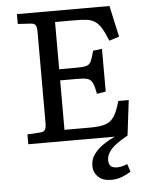

<svg xmlns="http://www.w3.org/2000/svg" viewBox="-61 -750 808 1029"><g transform="rotate(-5 343.0 -235.5)"><path d="M495 229Q451 229 426 205Q401 181 401 145Q401 110 421.5 82.5Q442 55 472.5 34.5Q503 14 534 0H69V-53L138 -57Q156 -58 163.5 -68Q171 -78 171 -108V-596Q171 -621 164.5 -631.5Q158 -642 136 -643L69 -647V-700H567L604 -532L550 -515Q533 -558 518 -583Q503 -608 484.5 -620.5Q466 -633 441 -636.5Q416 -640 378 -640H269V-386H363Q399 -386 416 -391Q433 -396 441 -413.5Q449 -431 459 -469L507 -475V-245L459 -237Q452 -278 442.5 -297Q433 -316 415 -321Q397 -326 361 -326H269V-60H409Q460 -60 490 -70Q520 -80 537.5 -108Q555 -136 570 -189H626L603 0Q542 33 515 62Q488 91 488 123Q488 143 498 154Q508 165 533 165Q547 165 562.5 161Q578 157 588 152L602 194Q583 207 555 218Q527 229 495 229Z"/></g></svg>

Font: Literata 7pt
Style: Regular
Weight: 400
Designer: Latin by Veronika Burian and Jose Scaglione. Greek by Irene Vlachou. Cyrillic by Vera Evstafieva.
Foundry: TypeTogether
Version: Version 3.002